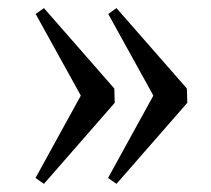

<svg xmlns="http://www.w3.org/2000/svg" viewBox="-20 -466 525 478"><path d="M446.3 -210 270 -8.3 249 -22.9 361.8 -228 249.5 -431.2 270 -445.8 445.3 -245.6ZM265.6 -210 89.4 -8.3 68.4 -22.9 181.2 -228 68.8 -431.2 89.4 -445.8 264.6 -245.6Z"/></svg>

Font: Gentium Plus Viet
Style: Regular
Weight: 400
Designer: J. Victor Gaultney, Annie Olsen, Iska Routamaa, Becca Hirsbrunner
Foundry: SIL International
Version: Version 5.000